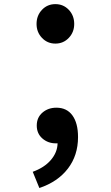

<svg xmlns="http://www.w3.org/2000/svg" viewBox="-20 -774 540 936"><path d="M139.6 63.5Q196.3 43 228 5.9Q259.8 -31.2 260.7 -75.2H252Q213.9 -75.2 186.5 -99.1Q159.2 -123 159.2 -162.1Q159.2 -201.2 187 -225.1Q214.8 -249 254.9 -249Q305.7 -249 333 -211.4Q360.4 -173.8 360.4 -105.5Q360.4 -16.6 311 47.9Q261.7 112.3 171.9 142.6ZM158.2 -657.2Q158.2 -698.2 184.6 -726.1Q210.9 -753.9 250 -753.9Q289.1 -753.9 315.4 -726.1Q341.8 -698.2 341.8 -657.2Q341.8 -617.2 315.4 -589.4Q289.1 -561.5 250 -561.5Q210.9 -561.5 184.6 -589.4Q158.2 -617.2 158.2 -657.2Z"/></svg>

Font: GenEi Gothic M Regular
Style: Bold
Weight: 700
Designer: o_tamon (Modified); [Source Han Sans]
Ryoko NISHIZUKA  (kana & ideographs); Paul D. Hunt (Latin, Greek & Cyrillic); Wenl
Version: Version 1.1a;Original Version 1.004